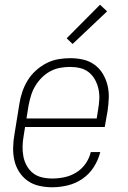

<svg xmlns="http://www.w3.org/2000/svg" viewBox="-20 -784 540 812"><path d="M201 8Q173 8 146 2Q119 -4 97.5 -19Q76 -34 61.5 -56.5Q47 -79 41 -105Q35 -131 35.5 -159Q36 -187 41 -215L62 -345Q66 -371 74.5 -396Q83 -421 97 -444Q111 -467 131.5 -485.5Q152 -504 176 -516.5Q200 -529 226 -533.5Q252 -538 277 -538Q305 -538 331.5 -532Q358 -526 379.5 -510.5Q401 -495 414.5 -472.5Q428 -450 434.5 -424Q441 -398 440 -370Q439 -342 435 -315L423 -247H86L80 -209Q76 -187 75.5 -165Q75 -143 79 -122Q83 -101 93.5 -82.5Q104 -64 120 -51.5Q136 -39 157.5 -34Q179 -29 201 -29Q226 -29 252.5 -34.5Q279 -40 302.5 -54.5Q326 -69 342 -92Q358 -115 364 -141H404Q396 -108 377 -78Q358 -48 329 -28Q300 -8 266.5 0Q233 8 201 8ZM389 -283 395 -321Q399 -343 400 -365Q401 -387 396.5 -407.5Q392 -428 382 -446.5Q372 -465 356 -478Q340 -491 319 -496Q298 -501 276 -501Q255 -501 233.5 -497Q212 -493 192.5 -482.5Q173 -472 157 -456Q141 -440 129.5 -421Q118 -402 111.5 -381Q105 -360 101 -339L92 -283ZM287 -598 262 -622 403 -764 433 -736Z"/></svg>

Font: Iosevka Curly XLtObl
Style: Regular
Weight: 200
Italic angle: -9°
Monospace: yes
Designer: Belleve Invis
Foundry: Belleve Invis
Version: Version 11.1.0; ttfautohint (v1.8.3)